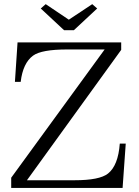

<svg xmlns="http://www.w3.org/2000/svg" viewBox="-20 -919 672 929"><path d="M64.9 -713.9H566.4V-677.7L110.4 -46.9H341.3Q461.4 -46.9 502.4 -79.1Q551.8 -118.2 559.6 -224.1H588.4L573.2 -9.8H34.2V-59.1L486.3 -679.7H306.2Q180.7 -679.7 140.1 -649.9Q90.8 -613.8 80.1 -522.9H52.2ZM201.2 -898.9 313 -823.7 426.3 -898.9 450.2 -877.9 337.4 -772.9H290L177.2 -877.9Z"/></svg>

Font: I.Ming
Style: Regular
Weight: 400
Designer: Ichiten Fonts Project
Version: Version 5.10 Mar 24, 2018